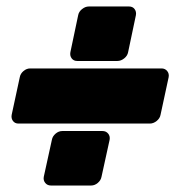

<svg xmlns="http://www.w3.org/2000/svg" viewBox="-20 -596 554 592"><path d="M137 -24Q126 -24 119.5 -32Q113 -40 115 -51L140 -165Q142 -176 151.5 -184Q161 -192 172 -192H296Q307 -192 313.5 -184Q320 -176 318 -165L293 -51Q291 -40 281.5 -32Q272 -24 261 -24ZM218 -408Q207 -408 201 -416Q195 -424 197 -435L221 -549Q223 -560 233 -568Q243 -576 254 -576H378Q389 -576 395 -568Q401 -560 399 -549L375 -435Q373 -424 363 -416Q353 -408 342 -408ZM37 -215Q26 -215 20 -223Q14 -231 16 -242L41 -358Q43 -369 52.5 -377Q62 -385 73 -385H478Q489 -385 495.5 -377Q502 -369 500 -358L475 -242Q473 -231 463 -223Q453 -215 442 -215Z"/></svg>

Font: Rubik Black
Style: Italic
Weight: 900
Italic angle: -12°
Designer: Hubert and Fischer
Foundry: Hubert and Fischer
Version: Version 2.300;gftools[0.9.30]